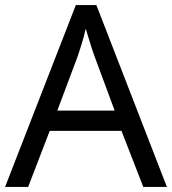

<svg xmlns="http://www.w3.org/2000/svg" viewBox="-20 -737 679 757"><path d="M545 0 459 -221H176L91 0H0L279 -717H360L638 0ZM352 -517Q349 -525 342 -546Q335 -567 328.5 -589.5Q322 -612 318 -624Q311 -593 302 -563.5Q293 -534 287 -517L206 -301H432Z"/></svg>

Font: Noto Sans Living
Style: Regular
Weight: 400
Designer: Monotype Design Team
Foundry: Monotype Imaging Inc.
Version: Version 2.013; ttfautohint (v1.8.4.7-5d5b)